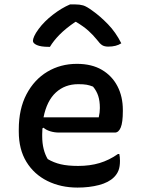

<svg xmlns="http://www.w3.org/2000/svg" viewBox="-20 -836 640 869"><path d="M328 -547Q395 -547 441 -520Q487 -493 511.5 -446Q536 -399 536 -338V-333Q536 -282 526.5 -259Q517 -236 500 -236H248Q226 -236 207 -242Q188 -248 177 -258L172 -255Q171 -243 171 -229V-220Q171 -188 177.5 -162Q184 -136 196 -116Q223 -100 255 -92.5Q287 -85 334 -85Q387 -85 430.5 -98Q474 -111 514 -139H520Q523 -126 523 -108Q523 -82 516.5 -65Q510 -48 496 -34Q472 -10 428 1.5Q384 13 331 13Q255 13 194.5 -17Q134 -47 99.5 -103.5Q65 -160 65 -240V-250Q65 -343 100 -409.5Q135 -476 194.5 -511.5Q254 -547 328 -547ZM334 -455Q274 -455 233 -417.5Q192 -380 177 -305H427Q432 -327 432 -347Q432 -379 424.5 -402Q417 -425 401 -444Q386 -450 372 -452.5Q358 -455 334 -455ZM297 -816H321Q341 -816 356.5 -811.5Q372 -807 399 -787Q433 -763 468.5 -726.5Q504 -690 529 -640Q506 -625 470 -625Q453 -625 442.5 -631.5Q432 -638 418 -657Q401 -678 380 -697Q359 -716 324 -737H321Q277 -707 249.5 -679Q222 -651 206 -624H200Q165 -624 147 -632Q129 -640 129 -651Q129 -659 135 -672.5Q141 -686 155 -705Q180 -739 219.5 -769.5Q259 -800 297 -816Z"/></svg>

Font: Recursive Mn Csl St Med
Style: Regular
Weight: 500
Monospace: yes
Version: Version 1.079;hotconv 1.0.112;makeotfexe 2.5.65598; ttfautoh